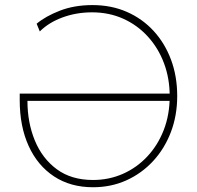

<svg xmlns="http://www.w3.org/2000/svg" viewBox="-20 -748 795 775"><path d="M355.5 7.8Q264.6 7.8 198.2 -35.9Q131.8 -79.6 95.7 -158.7Q59.6 -237.8 59.6 -343.8V-370.1H683.6V-340.8H90.8Q90.8 -253.4 120.6 -180.9Q150.4 -108.4 209.2 -64.9Q268.1 -21.5 355.5 -21.5Q419.4 -21.5 475.6 -46.1Q531.7 -70.8 574.2 -116Q616.7 -161.1 640.9 -223.1Q665 -285.2 665 -359.4Q665 -431.6 641.8 -493.2Q618.7 -554.7 576.4 -600.8Q534.2 -647 477.1 -672.6Q419.9 -698.2 351.6 -698.2Q288.1 -698.2 232.4 -677.7Q176.8 -657.2 140.6 -621.1L127.9 -652.3Q164.1 -682.6 222.2 -705.1Q280.3 -727.5 353.5 -727.5Q429.2 -727.5 491.7 -700.2Q554.2 -672.9 599.9 -623.3Q645.5 -573.7 670.4 -506.8Q695.3 -439.9 695.3 -360.4Q695.3 -281.7 669.7 -214.6Q644 -147.5 597.9 -97.7Q551.8 -47.9 490 -20Q428.2 7.8 355.5 7.8Z"/></svg>

Font: Reddit Sans ExtraLight
Style: Regular
Weight: 250
Designer: Stephen Hutchings
Foundry: Reddit
Version: Version 1.014